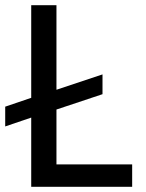

<svg xmlns="http://www.w3.org/2000/svg" viewBox="-27 -718 561 738"><path d="M481 -86H190V-297L367 -356V-432L190 -373V-698H93V-342L-7 -308V-232L93 -266V0H481Z"/></svg>

Font: IBM Plex Devanagari Text
Style: Regular
Weight: 450
Designer: Mike Abbink, Paul van der Laan, Pieter van Rosmalen, Erin McLaughlin
Foundry: Bold Monday
Version: Version 1.0